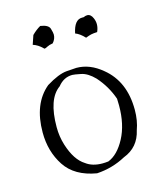

<svg xmlns="http://www.w3.org/2000/svg" viewBox="-117 -861 827 967"><g transform="rotate(-15 297.0 -377.5)"><path d="M269 18Q350 13 420 -25Q499 -55 518 -140Q535 -186 535 -242Q535 -390 438 -469Q375 -522 305 -522Q297 -522 254 -518.5Q211 -515 146 -475Q57 -401 57 -251Q57 -152 106.5 -76.5Q156 -1 269 18ZM308 -23Q256 -23 223 -48Q173 -79 146 -165Q132 -210 132 -259Q132 -406 200 -454Q231 -493 276 -493Q286 -493 320.5 -486Q355 -479 390 -443Q439 -388 463 -319L464 -283Q464 -184 427 -114.5Q390 -45 339 -25Q323 -23 308 -23ZM177 -657Q181 -657 192 -663Q203 -669 222 -672Q239 -691 239 -714Q239 -723 232.5 -745Q226 -767 184 -773Q161 -760 139 -738L123 -691Q149 -683 172 -660Q173 -657 177 -657ZM392 -656Q410 -663 421 -665.5Q432 -668 453 -669Q462 -689 462 -708Q462 -724 455 -740Q445 -764 426 -764Q417 -764 407 -759H398Q358 -759 344 -691Q368 -682 392 -656Z"/></g></svg>

Font: Xiaobo Songti 小帛宋体
Style: Regular
Weight: 400
Version: Version 1.501;March 17, 2024;FontCreator 14.0.0.2814 64-bit